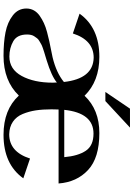

<svg xmlns="http://www.w3.org/2000/svg" viewBox="150 -910 775 1116"><g transform="rotate(90 538.0 -352.5)"><path d="M1047 -305H617Q616 -291 616 -264Q616 -213 622 -173Q628 -133 643 -96.5Q658 -60 688 -39.5Q718 -19 761 -18Q863 -18 902 -139L1017 -100Q935 15 764 15Q618 15 536 -74Q450 15 305 15Q227 15 168.5 3.5Q110 -8 70 -39Q30 -70 30 -118Q30 -142 41 -161.5Q52 -181 72 -195Q92 -209 114.5 -219.5Q137 -230 167 -238Q197 -246 220 -251Q243 -256 271.5 -261.5Q300 -267 313 -270Q404 -292 457 -336Q438 -506 316 -509Q214 -509 175 -388L60 -427Q142 -542 311 -542Q453 -542 537 -456Q618 -542 754 -542Q898 -542 968.5 -476.5Q1039 -411 1047 -305ZM461 -271Q461 -287 460 -295Q423 -264 332 -236Q326 -234 307.5 -228.5Q289 -223 282.5 -221Q276 -219 260 -213.5Q244 -208 237.5 -204Q231 -200 219.5 -193.5Q208 -187 203 -180Q198 -173 192 -164.5Q186 -156 183.5 -145Q181 -134 181 -122Q181 -64 220.5 -41.5Q260 -19 309 -19Q383 -19 422 -90.5Q461 -162 461 -271ZM757 -508Q637 -508 619 -338H894Q887 -418 857 -463Q827 -508 757 -508ZM612 -720H722L568 -577H515Z"/></g></svg>

Font: Uncial Antiqua
Style: Regular
Weight: 400
Designer: Astigmatic (AOETI)
Foundry: Astigmatic (AOETI)
Version: Version 1.000